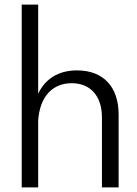

<svg xmlns="http://www.w3.org/2000/svg" viewBox="-20 -820 599 840"><path d="M294 -456C371 -456 426 -405 426 -306V0H499V-319C499 -439 433 -512 317 -512C233 -512 177 -473 147 -410V-800H75V0H147V-292C154 -398 210 -456 294 -456Z"/></svg>

Font: Absans
Style: Regular
Weight: 400
Designer: Valerio Monopoli
Version: Version 1.200;Glyphs 3.2 (3217)